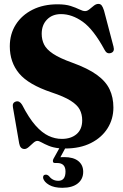

<svg xmlns="http://www.w3.org/2000/svg" viewBox="-20 -732 614 960"><path d="M396 127Q396 163.5 368.8 185.2Q341.5 207 291.5 207Q250.5 207 225.5 192.5Q200.5 178 195.5 158.5Q194 142 207.5 141.5Q215.5 140 225 148.5Q242.5 172 271.5 172Q307.5 172 307.5 125.5Q307.5 83 265.5 83H255.5Q247 83 245 77.5Q243 72 246.5 63.5L276.5 9.5Q245 6 223.5 -3Q202 -12 188.2 -19.8Q174.5 -27.5 167 -27.5Q157.5 -27.5 146.5 -17.5Q135.5 -7.5 124 2.8Q112.5 13 102.5 13Q81 13 76 -14.5L44.5 -196.5Q40.5 -219 60 -224.5Q77.5 -229.5 90.5 -208Q124.5 -142 157.2 -105Q190 -68 222.5 -52.8Q255 -37.5 289 -37.5Q335 -37.5 363 -61.5Q391 -85.5 391 -130.5Q391 -160 378.8 -183.8Q366.5 -207.5 333.2 -228.5Q300 -249.5 238 -270Q122 -309 75.5 -365Q29 -421 29 -500.5Q29 -562 59 -609.2Q89 -656.5 142.8 -683.5Q196.5 -710.5 268 -710.5Q307.5 -710.5 333.8 -702Q360 -693.5 377 -685Q394 -676.5 405.5 -676.5Q416 -676.5 427 -685.5Q438 -694.5 449.2 -703.5Q460.5 -712.5 472 -712.5Q482 -712.5 488 -705.2Q494 -698 500 -679.5L547.5 -499Q554.5 -473.5 534.5 -467Q514 -460.5 503 -482.5Q447.5 -585 393.8 -623.2Q340 -661.5 285 -661.5Q241.5 -661.5 215 -634.2Q188.5 -607 188.5 -563Q188.5 -533.5 200.5 -509.2Q212.5 -485 245.5 -463Q278.5 -441 341.5 -418.5Q419 -390.5 464 -358Q509 -325.5 528 -285.2Q547 -245 547 -194.5Q547 -137 517.8 -90.5Q488.5 -44 434.5 -16.8Q380.5 10.5 305.5 10.5L282 54Q290.5 53.5 301.5 53.5Q347 53.5 371.5 73.2Q396 93 396 127Z"/></svg>

Font: Fraunces 144pt Soft
Style: Bold
Weight: 700
Version: Version 1.000;[0bf87f6ff]